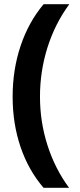

<svg xmlns="http://www.w3.org/2000/svg" viewBox="-20 -734 379 912"><path d="M308.1 158.2H187Q115.2 74.7 77.6 -35.9Q40 -146.5 40 -274.9Q40 -403.3 77.9 -516.1Q115.7 -628.9 187 -713.9H309.1Q240.7 -620.6 205.3 -507.8Q169.9 -395 169.9 -274.9Q169.9 -154.8 205.8 -43.2Q241.7 68.4 308.1 158.2Z"/></svg>

Font: Open Sans Hebrew
Style: Bold
Weight: 700
Foundry: Ascender Corporation, Yanek Iontef
Version: Version 2.001;PS 002.001;hotconv 1.0.70;makeotf.lib2.5.58329